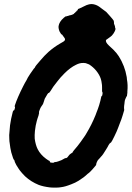

<svg xmlns="http://www.w3.org/2000/svg" viewBox="-20 -842 630 918"><path d="M405 -821Q418 -824 430 -821Q439 -819 448 -814Q455 -810 465 -802Q473 -796 478.5 -792Q484 -788 488 -785Q497 -776 506 -765Q509 -762 512 -758Q520 -749 523 -744Q524 -742 524.5 -741Q525 -740 525 -740Q523 -740 525 -735Q525 -732 525 -729Q526 -726 528 -721Q530 -717 530 -713Q530 -709 532 -706Q533 -701 529 -693Q524 -682 515 -672Q507 -665 494 -656Q488 -652 487 -651Q485 -647 488 -640Q492 -632 502 -623Q523 -605 537 -588Q549 -573 556 -559Q558 -555 561 -550Q564 -544 572 -525Q581 -502 586 -473Q587 -467 587 -462Q592 -436 589 -405Q589 -399 589 -398.5Q589 -398 588 -391.5Q587 -385 587 -383Q586 -382 584.5 -380Q583 -378 582 -374.5Q581 -371 580 -370Q577 -365 576 -356Q576 -351 575 -346.5Q574 -342 573.5 -335.5Q573 -329 573 -326Q573 -323 573.5 -320.5Q574 -318 574 -316Q573 -312 569 -299Q568 -295 566 -289Q561 -272 552 -250Q550 -244 546 -234Q540 -217 527 -190.5Q514 -164 511 -161Q510 -160 508 -159Q504 -157 499 -148Q497 -144 494 -138.5Q491 -133 487 -127Q471 -100 463 -93Q460 -90 457.5 -86.5Q455 -83 451.5 -80Q448 -77 445.5 -72Q443 -67 442.5 -65.5Q442 -64 441 -61Q439 -56 440 -54Q440 -54 439.5 -53Q439 -52 438 -51Q436 -48 424 -34.5Q412 -21 406 -16Q402 -13 398 -10Q382 6 356 22Q340 32 321 39Q291 51 272 53Q266 54 265 54Q260 55 242.5 55Q225 55 218 54Q186 50 165 42Q128 27 100 1Q84 -15 75 -27Q73 -30 70 -34Q65 -41 58 -53Q49 -70 50 -72L48 -77Q44 -77 34 -113Q29 -133 26 -160Q25 -163 24.5 -178Q24 -193 24 -196Q26 -226 28 -243Q32 -273 41 -307Q44 -316 44.5 -316Q45 -316 45 -314V-312L47 -314Q48 -315 50 -320Q53 -330 51 -332L50 -333L51 -338Q63 -375 91 -430Q99 -446 107 -459Q111 -467 113 -471Q121 -485 142 -514Q143 -516 144 -516Q145 -516 147 -520Q148 -525 172 -552Q193 -577 212 -594Q237 -616 266 -633Q284 -643 287 -646Q291 -649 291 -654Q291 -658 286 -664Q280 -671 280 -672Q279 -675 276 -677Q273 -676 265 -691Q259 -705 260 -717Q263 -738 285 -757Q293 -764 294 -764Q295 -762 300 -765Q303 -766 303 -765.5Q303 -765 306 -766Q309 -767 309 -767.5Q309 -768 310 -768Q311 -768 313 -768.5Q315 -769 315.5 -769Q316 -769 317.5 -769.5Q319 -770 319.5 -770Q320 -770 323 -771Q326 -772 329 -773.5Q332 -775 332.5 -775.5Q333 -776 334 -776.5Q335 -777 334 -778Q334 -778 334.5 -778.5Q335 -779 336 -779Q338 -780 338 -780.5Q338 -781 339 -782Q342 -783 341 -784L343 -786Q345 -787 346 -788Q347 -789 346 -790L348 -791Q350 -792 352 -794L353 -796L352 -797Q351 -798 351 -798Q351 -798 361 -802Q370 -807 380 -811Q395 -819 405 -821ZM390 -540Q386 -541 380 -541Q362 -542 343 -532Q316 -519 288 -491Q268 -471 256 -455Q254 -453 249 -446Q234 -428 223 -409Q216 -398 214 -398Q213 -398 211 -397Q208 -395 201 -382Q198 -377 194 -370Q192 -365 190.5 -359Q189 -353 186.5 -347Q184 -341 179 -335Q173 -327 169 -315Q165 -306 167 -302Q167 -299 164 -289Q161 -282 159.5 -276Q158 -270 156 -264Q150 -243 147 -216Q145 -195 146 -179Q150 -149 160 -129Q173 -103 200 -83Q212 -74 218 -72L219 -70Q217 -70 218 -68Q220 -64 229 -64Q236 -63 238 -65Q240 -67 242 -67Q250 -67 260 -71Q274 -75 288 -84Q291 -86 294 -86Q300 -86 304 -92Q311 -103 321 -109Q330 -114 328 -116Q328 -117 334 -124Q351 -143 366 -164Q380 -183 387 -194Q390 -200 393 -204Q418 -245 437 -292Q439 -297 441 -303Q448 -320 454 -339Q461 -362 464 -379Q465 -382 466.5 -383Q468 -384 469 -386Q472 -398 469 -403Q468 -403 468 -406Q468 -409 468 -422Q468 -435 467 -440Q465 -456 462 -465Q456 -484 440 -504Q425 -522 406 -534Q399 -537 390 -540Z"/></svg>

Font: TT2020 Style B
Style: Italic
Weight: 400
Italic angle: -15°
Version: Version 0.2.000